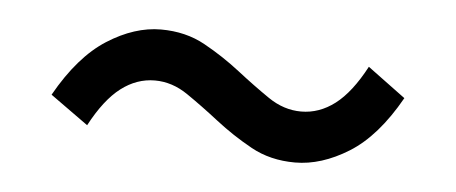

<svg xmlns="http://www.w3.org/2000/svg" viewBox="-27 -446 551 232"><g transform="rotate(5 248.5 -330.0)"><path d="M336 -257Q306 -257 282.5 -270Q259 -283 238.5 -299Q218 -315 199 -328Q180 -341 159 -341Q137 -341 118 -326.5Q99 -312 82 -280L36 -313Q63 -361 96 -382Q129 -403 161 -403Q191 -403 214.5 -390Q238 -377 258.5 -361Q279 -345 298 -332Q317 -319 338 -319Q360 -319 379 -333.5Q398 -348 415 -380L461 -346Q434 -298 401 -277.5Q368 -257 336 -257Z"/></g></svg>

Font: SourceSansPro
Style: Book
Weight: 400
Designer: Paul D. Hunt
Foundry: Adobe Systems Incorporated
Version: Version 2.021;PS 2.000;hotconv 1.0.86;makeotf.lib2.5.63406